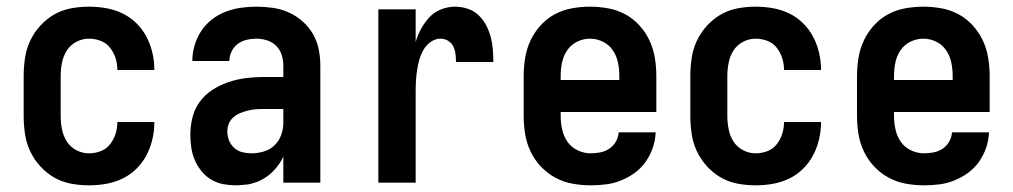

<svg xmlns="http://www.w3.org/2000/svg" viewBox="-20 -548 3040 576"><path d="M247 8Q220 8 193 3Q166 -2 142.5 -15.5Q119 -29 100.5 -49.5Q82 -70 70.5 -94.5Q59 -119 55 -146Q51 -173 51 -200V-320Q51 -347 55 -374Q59 -401 70.5 -425.5Q82 -450 100.5 -470.5Q119 -491 142.5 -504.5Q166 -518 193 -523Q220 -528 247 -528Q273 -528 298.5 -523.5Q324 -519 347 -508Q370 -497 388.5 -479Q407 -461 419 -438.5Q431 -416 437 -390.5Q443 -365 443 -340Q443 -339 443 -338.5Q443 -338 443 -338H332Q332 -338 332 -338.5Q332 -339 332 -339Q332 -357 326.5 -374Q321 -391 310 -405Q299 -419 282 -425.5Q265 -432 247 -432Q227 -432 209 -422.5Q191 -413 180.5 -396.5Q170 -380 166 -360Q162 -340 162 -320V-200Q162 -180 166 -160Q170 -140 180.5 -123.5Q191 -107 209 -97.5Q227 -88 247 -88Q265 -88 282 -94.5Q299 -101 310 -115Q321 -129 326.5 -146Q332 -163 332 -181Q332 -181 332 -181.5Q332 -182 332 -182H443Q443 -182 443 -181.5Q443 -181 443 -180Q443 -155 437 -129.5Q431 -104 419 -81.5Q407 -59 388.5 -41Q370 -23 347 -12Q324 -1 298.5 3.5Q273 8 247 8Z M689 8Q669 8 650 4.5Q631 1 614 -9Q597 -19 584.5 -34.5Q572 -50 564.5 -67.5Q557 -85 554 -104.5Q551 -124 551 -143Q551 -170 557.5 -196Q564 -222 579.5 -243Q595 -264 617.5 -278.5Q640 -293 665 -301.5Q690 -310 716.5 -313.5Q743 -317 769 -317H830V-351Q830 -368 825 -383.5Q820 -399 808.5 -410.5Q797 -422 781 -427Q765 -432 748 -432Q734 -432 719.5 -428.5Q705 -425 693 -416Q681 -407 674.5 -393Q668 -379 668 -365H557Q557 -388 563.5 -411Q570 -434 583 -454Q596 -474 615 -489Q634 -504 656 -512.5Q678 -521 701.5 -524.5Q725 -528 748 -528Q773 -528 798 -524.5Q823 -521 845.5 -511Q868 -501 887 -484.5Q906 -468 918.5 -446.5Q931 -425 936 -400.5Q941 -376 941 -351V0H830V-78Q825 -68 823.5 -65.5Q822 -63 819 -58.5Q816 -54 812.5 -49.5Q809 -45 805.5 -41Q802 -37 798 -33Q794 -29 790 -25.5Q786 -22 781.5 -19Q777 -16 772.5 -13Q768 -10 763 -7.5Q758 -5 753 -3Q748 -1 742.5 0.5Q737 2 732 3.5Q727 5 721.5 5.5Q716 6 710.5 6.5Q705 7 699.5 7.5Q694 8 689 8ZM734 -88Q753 -88 771.5 -93.5Q790 -99 803.5 -112Q817 -125 823.5 -143Q830 -161 830 -180V-221H769Q757 -221 745.5 -220Q734 -219 722.5 -216Q711 -213 700 -208.5Q689 -204 680 -196Q671 -188 666.5 -177Q662 -166 662 -154Q662 -140 667 -127Q672 -114 682.5 -104.5Q693 -95 706.5 -91.5Q720 -88 734 -88Z M1115 0V-520H1227V-422Q1233 -443 1243.5 -462Q1254 -481 1268.5 -496.5Q1283 -512 1303.5 -520Q1324 -528 1345 -528Q1364 -528 1382.5 -522Q1401 -516 1415 -503Q1429 -490 1438 -473Q1447 -456 1452 -437.5Q1457 -419 1458.5 -400Q1460 -381 1460 -362H1348Q1348 -374 1346.5 -386Q1345 -398 1340 -408.5Q1335 -419 1324.5 -425.5Q1314 -432 1302 -432Q1286 -432 1272.5 -422.5Q1259 -413 1251 -399.5Q1243 -386 1238.5 -370.5Q1234 -355 1231.5 -339Q1229 -323 1228 -307.5Q1227 -292 1227 -276V0Z M1752 8Q1725 8 1697.5 3Q1670 -2 1646 -15Q1622 -28 1603 -48Q1584 -68 1572 -93Q1560 -118 1555.5 -145.5Q1551 -173 1551 -200V-320Q1551 -347 1555.5 -374.5Q1560 -402 1571.5 -426.5Q1583 -451 1601.5 -471.5Q1620 -492 1644 -505Q1668 -518 1695.5 -523Q1723 -528 1750 -528Q1777 -528 1804.5 -523Q1832 -518 1856 -505Q1880 -492 1898.5 -471.5Q1917 -451 1928.5 -426.5Q1940 -402 1944.5 -374.5Q1949 -347 1949 -320V-212H1662V-200Q1662 -180 1666.5 -159.5Q1671 -139 1682.5 -122.5Q1694 -106 1713 -97Q1732 -88 1752 -88Q1767 -88 1781.5 -91Q1796 -94 1808 -102Q1820 -110 1827.5 -123Q1835 -136 1836 -151H1947Q1946 -127 1938.5 -105Q1931 -83 1917.5 -63.5Q1904 -44 1885 -30Q1866 -16 1844 -7Q1822 2 1799 5Q1776 8 1752 8ZM1662 -308H1838V-320Q1838 -340 1834 -360Q1830 -380 1818.5 -397Q1807 -414 1788.5 -423Q1770 -432 1750 -432Q1730 -432 1711.5 -423Q1693 -414 1681.5 -397Q1670 -380 1666 -360Q1662 -340 1662 -320Z M2247 8Q2220 8 2193 3Q2166 -2 2142.5 -15.5Q2119 -29 2100.5 -49.5Q2082 -70 2070.5 -94.5Q2059 -119 2055 -146Q2051 -173 2051 -200V-320Q2051 -347 2055 -374Q2059 -401 2070.5 -425.5Q2082 -450 2100.5 -470.5Q2119 -491 2142.5 -504.5Q2166 -518 2193 -523Q2220 -528 2247 -528Q2273 -528 2298.5 -523.5Q2324 -519 2347 -508Q2370 -497 2388.5 -479Q2407 -461 2419 -438.5Q2431 -416 2437 -390.5Q2443 -365 2443 -340Q2443 -339 2443 -338.5Q2443 -338 2443 -338H2332Q2332 -338 2332 -338.5Q2332 -339 2332 -339Q2332 -357 2326.5 -374Q2321 -391 2310 -405Q2299 -419 2282 -425.5Q2265 -432 2247 -432Q2227 -432 2209 -422.5Q2191 -413 2180.5 -396.5Q2170 -380 2166 -360Q2162 -340 2162 -320V-200Q2162 -180 2166 -160Q2170 -140 2180.5 -123.5Q2191 -107 2209 -97.5Q2227 -88 2247 -88Q2265 -88 2282 -94.5Q2299 -101 2310 -115Q2321 -129 2326.5 -146Q2332 -163 2332 -181Q2332 -181 2332 -181.5Q2332 -182 2332 -182H2443Q2443 -182 2443 -181.5Q2443 -181 2443 -180Q2443 -155 2437 -129.5Q2431 -104 2419 -81.5Q2407 -59 2388.5 -41Q2370 -23 2347 -12Q2324 -1 2298.5 3.5Q2273 8 2247 8Z M2752 8Q2725 8 2697.5 3Q2670 -2 2646 -15Q2622 -28 2603 -48Q2584 -68 2572 -93Q2560 -118 2555.5 -145.5Q2551 -173 2551 -200V-320Q2551 -347 2555.5 -374.5Q2560 -402 2571.5 -426.5Q2583 -451 2601.5 -471.5Q2620 -492 2644 -505Q2668 -518 2695.5 -523Q2723 -528 2750 -528Q2777 -528 2804.5 -523Q2832 -518 2856 -505Q2880 -492 2898.5 -471.5Q2917 -451 2928.5 -426.5Q2940 -402 2944.5 -374.5Q2949 -347 2949 -320V-212H2662V-200Q2662 -180 2666.5 -159.5Q2671 -139 2682.5 -122.5Q2694 -106 2713 -97Q2732 -88 2752 -88Q2767 -88 2781.5 -91Q2796 -94 2808 -102Q2820 -110 2827.5 -123Q2835 -136 2836 -151H2947Q2946 -127 2938.5 -105Q2931 -83 2917.5 -63.5Q2904 -44 2885 -30Q2866 -16 2844 -7Q2822 2 2799 5Q2776 8 2752 8ZM2662 -308H2838V-320Q2838 -340 2834 -360Q2830 -380 2818.5 -397Q2807 -414 2788.5 -423Q2770 -432 2750 -432Q2730 -432 2711.5 -423Q2693 -414 2681.5 -397Q2670 -380 2666 -360Q2662 -340 2662 -320Z"/></svg>

Font: Iosevka SS04
Style: Bold
Weight: 700
Monospace: yes
Designer: Belleve Invis
Foundry: Belleve Invis
Version: Version 19.0.0; ttfautohint (v1.8.4)